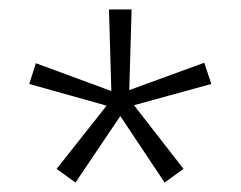

<svg xmlns="http://www.w3.org/2000/svg" viewBox="-20 -814 510 407"><path d="M428 -636 413 -681 254 -623 259 -794H211L216 -621L56 -680L42 -636L206 -590L100 -456L140 -427L235 -568L329 -427L369 -456L264 -591Z"/></svg>

Font: Glow Sans SC Normal Light
Style: Regular
Weight: 300
Designer: Ryoko NISHIZUKA (kana, bopomofo & ideographs); Paul D. Hunt (Latin, Greek & Cyrillic); Sandoll Communications, Soo-young
Version: Version 0.93